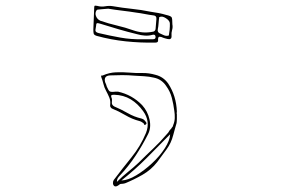

<svg xmlns="http://www.w3.org/2000/svg" viewBox="-20 -586 1040 685"><path d="M595 -499Q597 -489 594 -479Q591 -469 592 -458Q593 -443 577 -447Q573 -448 569.5 -449Q566 -450 563 -451Q555 -455 549 -455Q543 -455 544 -441Q544 -434 534 -434Q481 -433 428.5 -438.5Q376 -444 325 -458Q315 -461 314 -467Q313 -473 313 -480Q314 -499 314.5 -518Q315 -537 316 -556Q316 -562 317 -564.5Q318 -567 327 -565Q341 -561 355 -563.5Q369 -566 382 -564Q416 -558 450 -554.5Q484 -551 518 -544Q532 -542 545.5 -539.5Q559 -537 572 -533Q590 -529 592.5 -524Q595 -519 595 -499ZM366 -555Q356 -554 347.5 -553.5Q339 -553 331 -552Q327 -552 325 -550Q318 -540 322.5 -528.5Q327 -517 338 -512Q367 -502 397 -495Q427 -488 455 -478Q472 -472 489.5 -470.5Q507 -469 526 -473Q533 -474 535 -482Q536 -491 536.5 -500Q537 -509 538 -518Q539 -530 528 -531Q512 -533 497 -536Q482 -539 466 -541Q441 -545 415.5 -548Q390 -551 366 -555ZM586 -492V-502Q586 -512 572 -521Q558 -530 549 -525Q547 -524 547.5 -521.5Q548 -519 547 -517Q546 -509 545.5 -500Q545 -491 543 -482Q541 -471 550 -467Q558 -463 565.5 -460Q573 -457 581 -459Q583 -459 583 -464Q586 -481 586 -492ZM488 -446H526Q536 -446 535 -455Q534 -464 525 -462Q511 -458 497 -459Q483 -460 469 -464Q436 -472 403.5 -481.5Q371 -491 339 -501Q333 -503 328 -503.5Q323 -504 323 -495Q322 -488 320.5 -479.5Q319 -471 332 -468Q370 -459 409 -452Q448 -445 488 -446ZM610 -147Q607 -137 604 -126Q601 -115 598 -104Q591 -76 574.5 -53.5Q558 -31 541 -8Q519 20 488.5 37.5Q458 55 426 68Q422 69 419 69.5Q416 70 413 70Q410 70 408 71Q406 72 404 74Q400 77 396 78.5Q392 80 388 78Q383 74 383 67Q383 60 386 56Q417 15 449 -24.5Q481 -64 501 -112Q517 -153 491 -189Q472 -216 446.5 -231.5Q421 -247 387 -248Q381 -248 378 -246.5Q375 -245 378 -237Q380 -233 379.5 -228.5Q379 -224 379 -219Q379 -211 388 -206Q412 -196 435.5 -182.5Q459 -169 485 -163Q494 -160 497 -155Q500 -152 502 -148.5Q504 -145 500 -142Q496 -138 494.5 -142Q493 -146 491 -147Q488 -149 485 -151Q482 -153 478 -154Q451 -161 427.5 -175Q404 -189 379 -199Q372 -204 373 -211Q375 -226 370 -238Q365 -250 358 -263Q352 -274 349 -286.5Q346 -299 341 -312Q340 -317 342.5 -316.5Q345 -316 347 -317Q370 -327 393.5 -328Q417 -329 441 -327Q464 -325 487.5 -325.5Q511 -326 535 -319Q563 -312 580 -288Q609 -244 611 -188Q611 -186 610.5 -183.5Q610 -181 611 -179Q611 -172 611 -163Q611 -154 610 -147ZM397 63Q417 43 437 27Q457 11 475 -6Q500 -31 525.5 -55Q551 -79 574 -106Q577 -110 578.5 -111Q580 -112 584 -119Q587 -124 588.5 -124.5Q590 -125 592 -129Q597 -136 596.5 -134.5Q596 -133 598 -140Q603 -152 603.5 -164.5Q604 -177 602 -190Q599 -214 593 -237Q587 -260 573 -279Q566 -290 555 -298Q544 -306 529 -309Q512 -313 494.5 -314Q477 -315 460 -316Q438 -318 416 -318Q394 -318 373 -317Q349 -316 355 -293Q357 -289 358.5 -285Q360 -281 361 -277Q367 -263 371.5 -260Q376 -257 392 -259H401Q451 -248 487 -211Q507 -189 513.5 -159.5Q520 -130 508 -107Q488 -67 463 -29.5Q438 8 407 41Q403 45 400 50Q397 55 397 63ZM413 58Q437 57 466 39.5Q495 22 522.5 -3.5Q550 -29 568 -57Q586 -85 587 -107Q545 -64 503 -22Q461 20 413 58Z"/></svg>

Font: Rock 3D
Style: Regular
Weight: 400
Version: Version 1.000